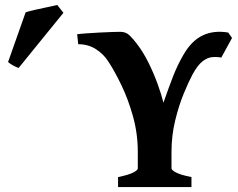

<svg xmlns="http://www.w3.org/2000/svg" viewBox="-20 -759 966 779"><path d="M877.9 -525.4Q859.9 -528.8 840.6 -527.1Q821.3 -525.4 801.5 -510Q781.7 -494.6 761.2 -457Q745.6 -428.2 725.6 -379.6Q705.6 -331.1 690.7 -269.8Q675.8 -208.5 675.8 -142.1V-75.7Q675.8 -69.3 693.4 -59.6Q710.9 -49.8 756.8 -40.5V0H459V-40.5Q503.4 -49.8 521.2 -59.3Q539.1 -68.8 539.1 -75.7V-142.1Q539.1 -217.3 519.5 -287.1Q500 -356.9 472.2 -414.3Q444.3 -471.7 419.9 -508.8Q400.4 -539.6 369.1 -559.6Q337.9 -579.6 297.4 -579.6L293 -620.1Q307.1 -622.1 332.3 -623.8Q357.4 -625.5 385 -627Q412.6 -628.4 435.3 -629.2Q458 -629.9 468.3 -629.9Q491.2 -629.9 506.1 -615Q521 -600.1 533.2 -584Q560.1 -549.8 582 -505.6Q604 -461.4 619.6 -418Q635.3 -374.5 643.1 -342.3Q664.6 -403.8 682.6 -450.2Q700.7 -496.6 725.6 -539.1Q758.3 -594.7 803.2 -615.7Q848.1 -636.7 905.8 -627L921.4 -605ZM55.7 -483.4Q47.9 -485.4 34.4 -492.7Q21 -500 12.7 -507.3L84 -709Q94.7 -712.9 120.6 -718.8Q146.5 -724.6 173.3 -730.2Q200.2 -735.8 212.4 -738.8L237.3 -707Z"/></svg>

Font: Gentium Book Plus
Style: Bold
Weight: 700
Designer: Victor Gaultney, Annie Olsen, Iska Routamaa, Becca Hirsbrunner
Foundry: SIL International
Version: Version 6.101